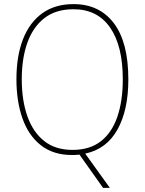

<svg xmlns="http://www.w3.org/2000/svg" viewBox="-20 -745 705 935"><path d="M605 -358Q605 -209 552 -114Q499 -19 395 3L515 170H482L367 8Q349 10 332 10Q239 10 178.5 -38Q118 -86 89 -169.5Q60 -253 60 -359Q60 -472 92 -554Q124 -636 186 -680.5Q248 -725 338 -725Q464 -725 534.5 -632Q605 -539 605 -358ZM86 -359Q86 -256 113.5 -178.5Q141 -101 195.5 -58Q250 -15 333 -15Q417 -15 471 -57Q525 -99 551.5 -176.5Q578 -254 578 -358Q578 -522 516 -611Q454 -700 338 -700Q252 -700 196.5 -657Q141 -614 113.5 -537.5Q86 -461 86 -359Z"/></svg>

Font: Noto Sans Thai SemCond Thin
Style: Regular
Weight: 100
Width: 4
Designer: Monotype Design Team
Foundry: Monotype Imaging Inc.
Version: Version 2.002; ttfautohint (v1.8.4.7-5d5b)